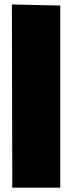

<svg xmlns="http://www.w3.org/2000/svg" viewBox="-20 -778 327 868"><path d="M35.6 70.3 33.7 -757.8 252.4 -752.9V70.3Z"/></svg>

Font: Luckiest Guy RUS-BEL-UKR
Style: Regular
Weight: 400
Designer: Astigmatic (AOETI)
Foundry: Astigmatic (AOETI)
Version: Version 1.00 March 11, 2019, initial release